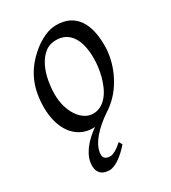

<svg xmlns="http://www.w3.org/2000/svg" viewBox="-168 -545 758 850"><g transform="rotate(-30 211.0 -119.5)"><path d="M326.2 -246.1Q326.2 -320.8 298.8 -360.4Q271.5 -399.9 221.2 -399.9Q186 -399.9 162.1 -379.6Q138.2 -359.4 123.5 -328.6Q108.9 -297.9 102.5 -262Q96.2 -226.1 96.2 -194.8Q96.2 -162.1 104.2 -133.1Q112.3 -104 126.7 -82.3Q141.1 -60.5 160.4 -47.9Q179.7 -35.2 202.1 -35.2Q224.6 -35.2 242.4 -45.2Q260.3 -55.2 274.2 -72Q288.1 -88.9 297.9 -110.6Q307.6 -132.3 314 -155.8Q320.3 -179.2 323.2 -202.6Q326.2 -226.1 326.2 -246.1ZM245.6 147Q234.4 160.2 220.9 172.9Q207.5 185.5 193.6 195.6Q179.7 205.6 165.8 211.7Q151.9 217.8 139.6 217.8Q128.4 217.8 117.9 215.1Q107.4 212.4 99.4 206.1Q91.3 199.7 86.4 189Q81.5 178.2 81.5 162.1Q81.5 140.6 89.6 120.8Q97.7 101.1 111.1 83Q124.5 64.9 142.1 49.1Q159.7 33.2 179.2 19Q176.8 19.5 174.1 19.8Q171.4 20 168.9 20Q134.8 20 108.2 5.6Q81.5 -8.8 63.2 -33.9Q44.9 -59.1 35.4 -93.5Q25.9 -127.9 25.9 -168Q25.9 -203.1 31.7 -235.6Q37.6 -268.1 50.8 -298.3Q64 -328.6 85.9 -356.4Q107.9 -384.3 140.1 -410.2Q165 -429.7 194.8 -443.4Q224.6 -457 254.9 -457Q293 -457 319.8 -443.4Q346.7 -429.7 363.5 -405.3Q380.4 -380.9 388.2 -347.2Q396 -313.5 396 -272.9Q396 -240.2 388.7 -206.8Q381.3 -173.3 367.2 -141.8Q353 -110.4 332.3 -81.8Q311.5 -53.2 284.2 -30.8Q276.9 -24.9 269.5 -19.5Q262.2 -14.2 254.4 -9.3Q234.4 3.9 213.9 21.2Q193.4 38.6 176.8 57.9Q160.2 77.1 149.9 98.1Q139.6 119.1 139.6 140.1Q139.6 152.8 148.9 159.4Q158.2 166 172.4 166Q183.1 166 199.5 157.2Q215.8 148.4 236.3 129.9Z"/></g></svg>

Font: Gentium Plus Phon
Style: Italic
Weight: 400
Italic angle: -8°
Designer: J. Victor Gaultney, Annie Olsen, Iska Routamaa, Becca Hirsbrunner
Foundry: SIL International
Version: Version 5.000